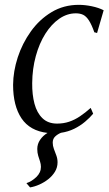

<svg xmlns="http://www.w3.org/2000/svg" viewBox="-20 -556 460 814"><path d="M92 220.5Q114 213.5 133.8 194.8Q153.5 176 153.5 151.5Q153.5 140 149.8 128.8Q146 117.5 142 104.5Q138 91.5 138 75.5Q138 54.5 150 36.8Q162 19 181.5 7.5Q107 -1 71.2 -54.2Q35.5 -107.5 35.5 -196.5Q36 -253.5 55.2 -312.8Q74.5 -372 110.8 -422.8Q147 -473.5 198.5 -504.5Q250 -535.5 314 -535.5Q340 -535.5 369 -529.5Q398 -523.5 419.5 -512.5L391.5 -416Q389 -417 386 -417.8Q383 -418.5 380 -419Q368.5 -451.5 357.2 -469Q346 -486.5 333 -493Q320 -499.5 301.5 -499.5Q264.5 -499.5 231.2 -476.5Q198 -453.5 172.2 -412.8Q146.5 -372 131.8 -318.2Q117 -264.5 116.5 -203.5Q116 -155 126.2 -116.2Q136.5 -77.5 160 -54.8Q183.5 -32 222 -32Q249.5 -32 273.2 -40Q297 -48 319.2 -63Q341.5 -78 364.5 -98.5L375 -74Q361 -57 340.5 -39.8Q320 -22.5 294.5 -10Q269 2.5 238.5 7Q224 13 213.8 22.8Q203.5 32.5 203.5 49Q203.5 62 208.5 75.5Q213.5 89 218.8 103Q224 117 224 132Q224 154 213 172Q202 190 184.5 203.8Q167 217.5 146.8 226.5Q126.5 235.5 107.5 238.5Z"/></svg>

Font: Merriweather 96pt Light
Style: Italic
Weight: 300
Italic angle: -7.8°
Version: Version 2.101